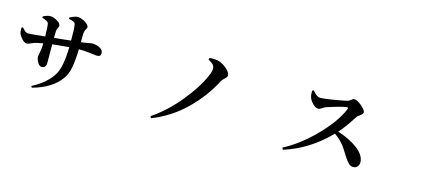

<svg xmlns="http://www.w3.org/2000/svg" viewBox="-58 -1385 4616 2037"><g transform="rotate(15 2250.0 -367.0)"><path d="M516.6 -749 515.6 -763.7Q572.3 -793 599.6 -793Q639.6 -793 684.1 -765.6Q728.5 -738.3 728.5 -712.9Q728.5 -703.1 716.8 -685.5Q705.1 -668 703.1 -635.7Q701.2 -569.3 701.2 -542Q737.3 -545.9 763.2 -550.8Q789.1 -555.7 799.8 -558.6Q810.5 -561.5 818.4 -561.5Q866.2 -561.5 905.3 -541.5Q944.3 -521.5 944.3 -487.3Q944.3 -463.9 933.6 -456.1Q922.9 -448.2 899.4 -448.2Q889.6 -448.2 828.6 -456.5Q767.6 -464.8 710 -464.8H701.2Q697.3 -342.8 683.1 -265.1Q668.9 -187.5 631.8 -134.8Q537.1 1 323.2 58.6L314.5 42Q472.7 -40 541 -157.2Q592.8 -245.1 596.7 -460Q511.7 -453.1 414.1 -442.4Q414.1 -396.5 414.6 -328.1Q415 -259.8 415 -241.2Q415 -181.6 367.2 -181.6Q340.8 -181.6 321.3 -215.3Q301.8 -249 301.8 -282.2Q301.8 -288.1 310.5 -331.5Q319.3 -375 320.3 -427.7Q258.8 -418 220.7 -405.3Q214.8 -403.3 189 -391.6Q163.1 -379.9 150.4 -379.9Q125 -379.9 98.6 -408.2Q72.3 -436.5 61.5 -460Q50.8 -482.4 54.7 -531.2L68.4 -535.2Q91.8 -507.8 106 -497.6Q120.1 -487.3 139.6 -487.3Q159.2 -487.3 320.3 -502.9Q318.4 -608.4 313.5 -637.7Q309.6 -656.2 293.5 -666Q277.3 -675.8 240.2 -686.5L239.3 -701.2Q283.2 -725.6 318.4 -725.6Q351.6 -725.6 393.6 -702.1Q435.5 -678.7 435.5 -651.4Q435.5 -640.6 426.8 -625Q418 -609.4 416 -589.8Q414.1 -556.6 414.1 -512.7Q445.3 -515.6 512.7 -522.9Q580.1 -530.3 596.7 -532.2Q598.6 -651.4 589.8 -704.1Q587.9 -723.6 572.3 -731.9Q556.6 -740.2 516.6 -749Z M2128.9 -631.8Q2128.9 -657.2 2115.2 -673.8Q2101.6 -690.4 2058.6 -715.8L2063.5 -734.4Q2127.9 -741.2 2174.8 -725.6Q2220.7 -709 2260.7 -671.9Q2300.8 -634.8 2300.8 -606.4Q2300.8 -586.9 2276.4 -565.9Q2252 -544.9 2244.1 -530.3Q2151.4 -347.7 1995.1 -193.4Q1838.9 -39.1 1629.9 43.9L1618.2 24.4Q1782.2 -86.9 1917 -253.4Q2051.8 -419.9 2108.4 -555.7Q2128.9 -603.5 2128.9 -631.8Z M3205.1 -680.7 3221.7 -688.5Q3266.6 -629.9 3305.7 -629.9Q3351.6 -629.9 3450.2 -646.5Q3548.8 -663.1 3597.7 -674.8Q3609.4 -677.7 3629.9 -693.8Q3650.4 -710 3661.1 -710Q3692.4 -710 3743.2 -667.5Q3793.9 -625 3793.9 -600.6Q3793.9 -583 3766.1 -563Q3738.3 -543 3736.3 -540Q3729.5 -530.3 3708 -498Q3686.5 -465.8 3671.4 -443.4Q3656.2 -420.9 3631.8 -389.2Q3607.4 -357.4 3585 -332Q3717.8 -291 3807.1 -222.7Q3896.5 -154.3 3896.5 -76.2Q3896.5 -50.8 3879.4 -30.8Q3862.3 -10.7 3834 -10.7Q3806.6 -10.7 3785.2 -30.3Q3763.7 -49.8 3735.4 -93.8Q3676.8 -191.4 3641.6 -229.5Q3604.5 -270.5 3556.6 -302.7Q3336.9 -78.1 3067.4 4.9L3055.7 -15.6Q3230.5 -106.4 3393.6 -273.4Q3556.6 -440.4 3618.2 -587.9Q3626 -607.4 3607.4 -607.4Q3550.8 -601.6 3388.7 -547.9Q3374 -543 3353 -527.8Q3332 -512.7 3316.4 -512.7Q3286.1 -512.7 3254.4 -544.9Q3222.7 -577.1 3212.9 -608.4Q3203.1 -635.7 3205.1 -680.7Z"/></g></svg>

Font: Bpmf Zihi Serif Bold
Style: Bold
Weight: 700
Foundry: But Ko
Version: Version 1.320